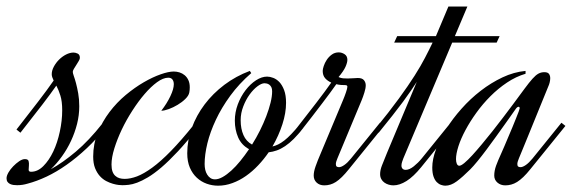

<svg xmlns="http://www.w3.org/2000/svg" viewBox="-111 -572 1797 593"><path d="M-90.8 -21.5Q-90.8 -28.8 -85 -39.1Q-79.1 -49.3 -70.3 -58.3Q-61.5 -67.4 -51.8 -74Q-42 -80.6 -34.2 -80.6Q-24.4 -80.6 -22.7 -74.5Q-21 -68.4 -21.7 -61Q-22.5 -53.7 -22.5 -47.6Q-22.5 -41.5 -15.1 -41.5Q5.4 -41.5 22.9 -59.1Q40.5 -76.7 53.5 -104Q66.4 -131.3 73.7 -165.3Q81.1 -199.2 81.1 -231.4Q81.1 -259.3 75.4 -277.1Q69.8 -294.9 63 -307.6Q46.4 -283.7 19.8 -249Q-6.8 -214.4 -47.9 -162.1L-60.1 -171.9Q-21 -221.7 6.8 -258.1Q34.7 -294.4 54.7 -323.2Q52.2 -328.6 50.5 -333.3Q48.8 -337.9 48.8 -342.8Q48.8 -354 55.2 -366Q61.5 -377.9 71.3 -387.7Q81.1 -397.5 93 -403.6Q105 -409.7 116.2 -409.7Q122.1 -409.7 128.9 -406.5Q135.7 -403.3 135.7 -393.1Q135.7 -389.6 132.3 -383.8Q128.9 -377.9 124.8 -371.6Q120.6 -365.2 117.2 -359.4Q113.8 -353.5 113.8 -350.1Q113.8 -346.2 116.9 -337.4Q120.1 -328.6 123.8 -314.9Q127.4 -301.3 130.6 -283.4Q133.8 -265.6 133.8 -243.7Q133.8 -216.3 127 -189.2Q120.1 -162.1 108.4 -137Q96.7 -111.8 80.6 -89.4Q64.5 -66.9 45.9 -49.3Q82.5 -69.3 123 -103.5Q163.6 -137.7 205.6 -190.9L217.8 -181.2Q188.5 -143.6 157.2 -114.3Q126 -85 94.7 -63Q63.5 -41 33 -26.6Q2.4 -12.2 -25.4 -4.9Q-33.7 -2.4 -41.7 -1.2Q-49.8 0 -58.1 0Q-63.5 0 -69.3 -0.7Q-75.2 -1.5 -80.1 -3.9Q-85 -6.3 -87.9 -10.5Q-90.8 -14.6 -90.8 -21.5Z M500.5 -177.7Q466.8 -134.8 438.7 -104.7Q410.6 -74.7 387.5 -54.9Q364.3 -35.2 345.7 -24.2Q327.1 -13.2 312.5 -7.8Q297.9 -2.4 286.6 -1.2Q275.4 0 267.1 0Q263.7 0 255.9 -0.7Q248 -1.5 237.8 -4.4Q227.5 -7.3 216.8 -12.9Q206.1 -18.6 197.3 -28.3Q188.5 -38.1 182.6 -52.7Q176.8 -67.4 176.8 -88.4Q176.8 -127.4 190.9 -162.1Q205.1 -196.8 227.3 -226.1Q249.5 -255.4 277.3 -278.6Q305.2 -301.8 333 -317.9Q360.8 -334 385.3 -342.5Q409.7 -351.1 425.8 -351.1Q434.6 -351.1 443.4 -348.4Q452.1 -345.7 459.2 -339.8Q466.3 -334 470.7 -324.7Q475.1 -315.4 475.1 -302.2Q475.1 -293.9 473.6 -286.1Q471.7 -276.4 461.4 -266.4Q451.2 -256.3 437.7 -248.3Q424.3 -240.2 410.4 -235.1Q396.5 -230 387.2 -230Q404.8 -252.9 415.3 -275.1Q425.8 -297.4 425.8 -312Q425.8 -320.8 421.6 -326.4Q417.5 -332 408.7 -332Q393.1 -332 374 -318.1Q355 -304.2 335.7 -281.7Q316.4 -259.3 297.9 -230.5Q279.3 -201.7 265.1 -171.9Q251 -142.1 242.2 -113.8Q233.4 -85.4 233.4 -64Q233.4 -51.3 236.3 -42.7Q239.3 -34.2 244.9 -29.1Q250.5 -23.9 257.8 -21.7Q265.1 -19.5 273.9 -19.5Q291.5 -19.5 312.3 -27.3Q333 -35.2 359.1 -54.2Q385.3 -73.2 417 -105.7Q448.7 -138.2 488.3 -187.5Z M825.7 -176.8Q810.1 -156.7 796.4 -143.1Q782.7 -129.4 769.5 -120.6Q756.3 -111.8 743.9 -107.4Q731.4 -103 718.8 -101.6Q704.1 -80.1 686.3 -61.3Q668.5 -42.5 648.7 -28.6Q628.9 -14.6 606.9 -6.6Q585 1.5 562.5 1.5Q544.4 1.5 527.3 -4.6Q510.3 -10.7 496.8 -23.2Q483.4 -35.6 475.3 -54.4Q467.3 -73.2 467.3 -98.6Q467.3 -138.2 481.4 -177Q495.6 -215.8 521 -249.5Q546.4 -283.2 582 -310.1Q617.7 -336.9 660.6 -353L665 -346.2Q627.4 -313.5 600.3 -276.4Q573.2 -239.3 555.7 -201.9Q538.1 -164.6 529.5 -129.4Q521 -94.2 521 -65.4Q521 -56.2 522.9 -47.6Q524.9 -39.1 529.1 -32.5Q533.2 -25.9 539.1 -22Q544.9 -18.1 553.2 -18.1Q564 -18.1 576.9 -25.4Q589.8 -32.7 603.5 -45.2Q617.2 -57.6 631.1 -74.7Q645 -91.8 658.2 -111.3Q634.8 -124 624.5 -147.7Q614.3 -171.4 614.3 -199.2Q614.3 -225.1 623.5 -249.8Q632.8 -274.4 647.5 -293.5Q662.1 -312.5 679.7 -324Q697.3 -335.4 713.9 -335.4Q722.7 -335.4 732.9 -331.5Q743.2 -327.6 752 -318.4Q760.7 -309.1 766.6 -293.5Q772.5 -277.8 772.5 -254.4Q772.5 -223.1 761.2 -188.2Q750 -153.3 730.5 -119.6Q739.3 -121.6 748.3 -126Q757.3 -130.4 767.3 -138.2Q777.3 -146 788.8 -158Q800.3 -169.9 814 -187ZM632.3 -200.7Q632.3 -174.3 640.9 -154.8Q649.4 -135.3 667.5 -125.5Q680.7 -146.5 691.9 -168.9Q703.1 -191.4 711.4 -213.1Q719.7 -234.9 724.6 -254.6Q729.5 -274.4 729.5 -290Q729.5 -297.9 727.1 -302.7Q724.6 -307.6 720.9 -310.3Q717.3 -313 713.1 -314Q709 -314.9 706.1 -314.9Q696.8 -314.9 684.1 -305.4Q671.4 -295.9 659.9 -280Q648.4 -264.2 640.4 -243.4Q632.3 -222.7 632.3 -200.7Z M931.2 -83Q929.2 -78.1 927.7 -73.5Q926.3 -68.8 926.3 -65.4Q926.3 -59.6 929 -57.6Q931.6 -55.7 936 -55.7Q942.9 -55.7 952.6 -62.5Q962.4 -69.3 973.1 -82.5L1062.5 -192.9L1074.7 -183.1L966.8 -49.8Q955.1 -35.2 945.1 -25.4Q935.1 -15.6 926.3 -10Q917.5 -4.4 908.7 -2Q899.9 0.5 890.6 0.5Q876 0.5 866.9 -8.1Q857.9 -16.6 857.9 -29.8Q857.9 -42 863.8 -58.6Q869.6 -75.2 879.9 -99.1L948.2 -262.2Q950.7 -268.1 953.1 -274.4Q955.6 -280.8 957.5 -286.6Q959.5 -292.5 960.7 -297.1Q961.9 -301.8 961.9 -304.2Q961.9 -306.6 960.2 -307.9Q958.5 -309.1 956.1 -309.1Q949.7 -309.1 942.4 -309.6Q935.1 -310.1 927.7 -312Q919.4 -300.3 908.7 -285.6Q897.9 -271 884 -252.7Q870.1 -234.4 852.8 -211.9Q835.4 -189.5 814 -162.1L801.8 -171.9Q838.9 -219.2 865.7 -254.2Q892.6 -289.1 912.1 -316.9Q900.9 -321.8 893.3 -330.3Q885.7 -338.9 885.7 -353Q885.7 -358.4 888.9 -368.2Q892.1 -377.9 898.2 -387.2Q904.3 -396.5 913.6 -403.3Q922.9 -410.2 935.1 -410.2Q944.8 -410.2 953.4 -404.5Q961.9 -398.9 961.9 -387.2Q961.9 -378.9 956.1 -365.7Q950.2 -352.5 934.6 -334Q941.9 -330.6 948.7 -330.1Q955.6 -329.6 962.9 -329.6Q972.2 -329.6 979.7 -330.3Q987.3 -331.1 994.1 -331.1Q1007.8 -331.1 1013.2 -324.2Q1018.6 -317.4 1018.6 -308.6Q1018.6 -299.3 1014.4 -286.1Q1010.3 -272.9 1006.3 -263.2L931.2 -83Z M1293.9 -460.4H1432.1L1422.9 -440.4H1285.6L1134.8 -83Q1132.8 -78.1 1130.9 -72Q1128.9 -65.9 1128.9 -60.5Q1128.9 -54.7 1132.3 -51Q1135.7 -47.4 1142.1 -47.4Q1153.3 -47.4 1167 -58.3Q1180.7 -69.3 1191.4 -82.5L1280.8 -192.9L1293 -183.1L1189.9 -55.7Q1166 -26.4 1144.5 -12.9Q1123 0.5 1104 0.5Q1096.7 0.5 1089.4 -1.7Q1082 -3.9 1076.2 -8.1Q1070.3 -12.2 1066.7 -18.8Q1063 -25.4 1063 -34.2Q1063 -46.4 1068.6 -60.8Q1074.2 -75.2 1084 -99.1L1176.3 -319.3Q1168.5 -307.1 1158.2 -292Q1147.9 -276.9 1133.8 -257.8Q1119.6 -238.8 1101.1 -215.1Q1082.5 -191.4 1058.6 -162.1L1046.4 -171.9Q1091.8 -227.5 1121.1 -267.8Q1150.4 -308.1 1169.7 -338.6Q1189 -369.1 1201.4 -393.1Q1213.9 -417 1225.1 -440.4H1106.4L1115.7 -460.4H1235.4L1273.9 -551.8H1332.5Z M1491.7 -83Q1489.7 -78.6 1488.3 -73.7Q1486.8 -68.8 1486.8 -65.4Q1486.8 -59.6 1489.5 -57.6Q1492.2 -55.7 1496.6 -55.7Q1503.4 -55.7 1513.2 -62.5Q1522.9 -69.3 1533.7 -82.5L1623 -192.9L1635.3 -183.1L1527.3 -49.8Q1515.6 -35.2 1505.4 -25.4Q1495.1 -15.6 1486.1 -10Q1477.1 -4.4 1468 -2Q1459 0.5 1449.7 0.5Q1435.1 0.5 1425.3 -8.1Q1415.5 -16.6 1415.5 -29.8Q1415.5 -44.4 1421.1 -60.1Q1426.8 -75.7 1437.5 -99.1Q1441.4 -107.4 1447 -120.8Q1452.6 -134.3 1459 -149.2Q1465.3 -164.1 1471.7 -179.2Q1478 -194.3 1482.9 -206.8Q1487.8 -219.2 1491 -227.5Q1494.1 -235.8 1494.1 -237.3Q1494.1 -242.2 1490.7 -242.2Q1486.3 -242.2 1481.4 -234.9Q1478.5 -231 1469.7 -218.3Q1460.9 -205.6 1448.2 -188Q1435.5 -170.4 1420.9 -149.9Q1406.2 -129.4 1391.6 -109.9Q1377 -90.3 1363.8 -74.2Q1350.6 -58.1 1341.3 -48.8Q1317.9 -25.4 1299.8 -12Q1281.7 1.5 1264.2 1.5Q1258.3 1.5 1251.2 -1Q1244.1 -3.4 1238 -9.5Q1231.9 -15.6 1228 -26.6Q1224.1 -37.6 1224.1 -54.7Q1224.1 -80.1 1235.6 -110.8Q1247.1 -141.6 1267.1 -173.6Q1287.1 -205.6 1314.5 -236.3Q1341.8 -267.1 1373.8 -291.7Q1405.8 -316.4 1440.9 -333Q1476.1 -349.6 1512.2 -353V-344.2Q1482.4 -335.4 1455.1 -317.1Q1427.7 -298.8 1403.8 -274.9Q1379.9 -251 1360.4 -223.9Q1340.8 -196.8 1326.7 -170.4Q1312.5 -144 1304.9 -120.4Q1297.4 -96.7 1297.4 -80.6Q1297.4 -71.8 1300 -65.9Q1302.7 -60.1 1307.6 -60.1Q1313 -60.1 1323.5 -68.8Q1334 -77.6 1347.7 -92.5Q1361.3 -107.4 1377.4 -126.7Q1393.6 -146 1410.2 -167Q1426.8 -188 1443.1 -209.5Q1459.5 -231 1473.6 -250Q1495.1 -279.3 1509.3 -298.3Q1523.4 -317.4 1533.7 -328.9Q1543.9 -340.3 1552.2 -344.7Q1560.5 -349.1 1570.3 -349.1Q1580.6 -349.1 1584.5 -343.8Q1588.4 -338.4 1588.4 -330.6Q1588.4 -324.2 1586.7 -317.4Q1585 -310.5 1582.5 -305.2Q1580.6 -300.8 1574 -284.4Q1567.4 -268.1 1558.1 -245.4Q1548.8 -222.7 1538.3 -196.8Q1527.8 -170.9 1518.3 -147.7Q1508.8 -124.5 1501.5 -106.7Q1494.1 -88.9 1491.7 -83Z"/></svg>

Font: Dynalight
Style: Regular
Weight: 400
Version: Version 1.000